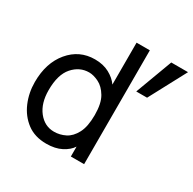

<svg xmlns="http://www.w3.org/2000/svg" viewBox="-165 -911 1096 1091"><g transform="rotate(30 383.0 -365.5)"><path d="M637 -501H566L656 -743H766ZM275 -69Q313 -69 348 -86.5Q383 -104 406 -147.5Q429 -191 429 -267Q429 -343 404 -385Q379 -427 344.5 -444Q310 -461 281 -461Q219 -461 175 -411Q131 -361 131 -259Q131 -173 172 -121Q213 -69 275 -69ZM271 12Q195 12 144 -26.5Q93 -65 66.5 -127Q40 -189 40 -260Q40 -385 105.5 -463.5Q171 -542 273 -542Q327 -542 367 -520.5Q407 -499 429 -467V-742H516V5H429V-60Q410 -30 369.5 -9Q329 12 271 12Z"/></g></svg>

Font: LXGW 975 Gothic SC
Style: Regular
Weight: 400
Version: Version 2.01;February 25, 2021